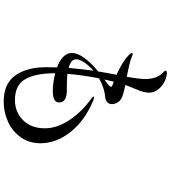

<svg xmlns="http://www.w3.org/2000/svg" viewBox="38 -913 924 1040"><g transform="rotate(90 500.0 -393.0)"><path d="M756 -150Q756 -89 723.5 -43.5Q691 2 639.5 25.5Q588 49 531 49Q433 49 388.5 -14Q344 -77 344 -182Q344 -221 345 -240Q310 -253 288.5 -273Q267 -293 267 -320Q267 -379 367 -463Q376 -517 385 -562Q312 -595 277 -630Q275 -633 271 -637Q267 -641 267 -644Q267 -650 273 -650Q277 -650 287 -645Q307 -637 333 -631Q359 -625 374.5 -622Q390 -619 396 -618Q408 -685 408 -718Q408 -751 398 -778Q389 -798 379.5 -807.5Q370 -817 368 -819Q363 -824 363 -828Q363 -835 377 -835Q390 -835 409 -828Q428 -821 443 -809Q482 -778 482 -738Q482 -712 465 -672Q444 -620 440 -610Q477 -603 502 -594Q523 -586 533.5 -570Q544 -554 544 -538Q544 -522 534 -512.5Q524 -503 508 -501Q455 -497 404 -467Q386 -372 380 -296L392 -295Q412 -293 470 -293Q535 -293 535 -251Q535 -217 474 -217Q430 -217 377 -230V-223Q377 -125 408.5 -68.5Q440 -12 522 -12Q588 -12 631.5 -56.5Q675 -101 675 -174Q675 -239 631 -306Q587 -373 515 -425Q503 -433 503 -438Q503 -441 508 -441Q510 -441 525 -436Q634 -390 695 -313Q756 -236 756 -150ZM422 -547Q415 -517 411 -497Q430 -510 440 -518.5Q450 -527 450 -532Q450 -536 444 -539Q438 -542 432 -544Q426 -546 422 -547ZM348 -303Q354 -374 363 -437Q335 -413 318 -387.5Q301 -362 301 -343Q301 -315 348 -303Z"/></g></svg>

Font: Shippori Mincho Medium
Style: Regular
Weight: 500
Designer: FONTDASU
Foundry: FONTDASU / Google Inc. / but / Adobe
Version: Version 3.110; ttfautohint (v1.8.3)